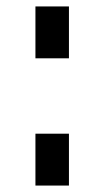

<svg xmlns="http://www.w3.org/2000/svg" viewBox="-20 -576 324 596"><path d="M90 0ZM90 -161H194V0H90ZM90 -556H194V-395H90Z"/></svg>

Font: Biryani
Style: Regular
Weight: 400
Designer: Dan Reynolds and Mathieu Reguer
Foundry: Dan Reynolds and Mathieu Reguer
Version: Version 1.004; ttfautohint (v1.1) -l 5 -r 5 -G 72 -x 0 -D la